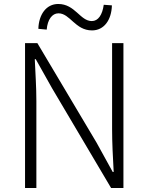

<svg xmlns="http://www.w3.org/2000/svg" viewBox="-20 -946 747 966"><path d="M106 0H163V-437C163 -510 158 -578 155 -648H160L242 -502L539 0H601V-729H544V-297C544 -226 548 -153 552 -81H547L466 -228L168 -729H106ZM443 -793C504 -793 541 -846 543 -919L502 -922C495 -871 474 -840 442 -840C383 -840 358 -926 273 -926C212 -926 175 -872 173 -801L215 -797C219 -847 242 -879 274 -879C333 -879 358 -793 443 -793Z"/></svg>

Font: Noto Sans CJK KR Light
Style: Regular
Weight: 300
Designer: Ryoko NISHIZUKA (kana & ideographs); Paul D. Hunt (Latin, Greek & Cyrillic); Wenlong ZHANG (bopomofo); Sandoll Communica
Foundry: Adobe Systems Incorporated
Version: Version 1.004;PS 1.004;hotconv 1.0.82;makeotf.lib2.5.63406